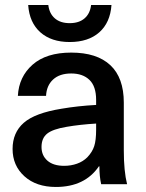

<svg xmlns="http://www.w3.org/2000/svg" viewBox="-20 -732 579 763"><path d="M472 -324V-134Q472 -52 485 0H382Q375 -31 375 -71H373Q317 11 202 11Q124 11 77 -31.5Q30 -74 30 -140Q30 -205 74.5 -244Q119 -283 225 -300Q289 -311 362 -315V-335Q362 -389 335.5 -414.5Q309 -440 263 -440Q217 -440 191 -416Q165 -392 163 -351H51Q55 -427 109.5 -475Q164 -523 263 -523Q365 -523 418.5 -473Q472 -423 472 -324ZM245 -228Q190 -219 167.5 -201Q145 -183 145 -148Q145 -114 168.5 -93.5Q192 -73 235 -73Q262 -73 286 -81.5Q310 -90 327 -107Q347 -128 354.5 -151.5Q362 -175 362 -216V-241Q297 -237 245 -228ZM257 -565Q184 -565 140.5 -603.5Q97 -642 92 -712H172Q176 -678 198 -659Q220 -640 257 -640Q294 -640 316 -659Q338 -678 342 -712H423Q418 -642 374.5 -603.5Q331 -565 257 -565Z"/></svg>

Font: CST
Style: Medium
Weight: 500
Version: Version 1.00